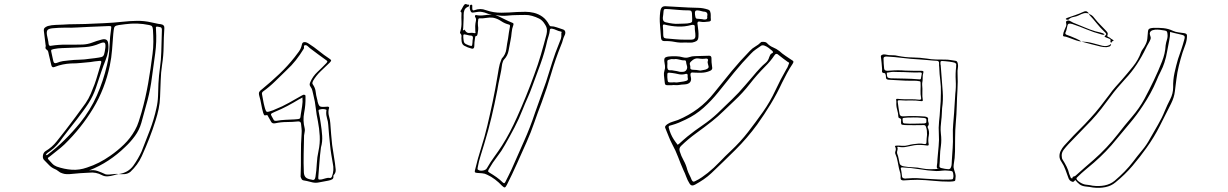

<svg xmlns="http://www.w3.org/2000/svg" viewBox="-20 -850 6040 944"><path d="M562 6Q610 0 636 -36Q660 -70 676 -105Q697 -158 717 -210.5Q737 -263 749 -318Q756 -348 757 -378.5Q758 -409 759 -439Q761 -479 766.5 -517.5Q772 -556 773 -595Q774 -622 774.5 -649Q775 -676 776 -703Q776 -714 769.5 -716Q763 -718 755 -719Q746 -720 746.5 -714.5Q747 -709 747 -704Q751 -645 743 -587Q735 -529 727 -470Q720 -413 705.5 -357.5Q691 -302 675 -246Q665 -211 643.5 -181.5Q622 -152 595 -127Q557 -90 513 -61Q469 -32 418 -12Q441 -16 460.5 -9Q480 -2 499 7Q505 9 518 8Q531 7 544 5.5Q557 4 562 6Q554 7 539.5 11.5Q525 16 509.5 17Q494 18 481 11Q466 3 450.5 0Q435 -3 418 -1Q393 0 373.5 1.5Q354 3 323 6Q306 7 296.5 5Q287 3 276 -2Q268 -7 262.5 -11.5Q257 -16 249 -19Q233 -26 221.5 -38Q210 -50 198 -62Q189 -70 191 -85Q193 -100 204 -107Q236 -126 258.5 -154.5Q281 -183 303 -211Q328 -244 352.5 -276.5Q377 -309 401 -343Q416 -365 426 -388.5Q436 -412 445 -436Q454 -461 461 -486Q468 -511 476 -536Q480 -547 476.5 -549.5Q473 -552 463 -550Q454 -549 444.5 -548Q435 -547 425 -545Q401 -543 377.5 -540.5Q354 -538 329 -538Q309 -537 289 -533Q269 -529 249 -521Q235 -515 232 -531Q229 -544 226 -556.5Q223 -569 220 -582Q219 -589 217 -596Q215 -603 208 -607Q202 -612 204 -618.5Q206 -625 204 -630Q202 -647 200 -663Q198 -679 196 -695Q194 -707 199 -712.5Q204 -718 215 -722Q234 -727 253 -727.5Q272 -728 291 -729Q318 -731 345 -731Q372 -731 399 -732Q445 -734 491 -736Q537 -738 583 -743Q619 -747 654 -747.5Q689 -748 724 -740Q736 -738 747.5 -735Q759 -732 771 -731Q790 -728 788 -710Q785 -666 784.5 -621Q784 -576 777 -532Q771 -493 770 -453Q769 -413 767 -373Q766 -343 760 -314.5Q754 -286 745 -258Q731 -213 714 -169.5Q697 -126 677 -82Q667 -60 653 -41Q639 -22 621 -5Q608 5 593 6Q578 7 562 6ZM596 -731Q592 -730 588.5 -730Q585 -730 581 -729Q561 -727 552 -724Q543 -721 541 -712.5Q539 -704 537 -684Q534 -645 531 -605.5Q528 -566 520 -528Q496 -413 438 -317Q380 -221 297 -140Q280 -124 261 -109.5Q242 -95 224 -80Q221 -78 217 -75Q213 -72 219 -65Q228 -55 237 -45.5Q246 -36 259 -31Q296 -18 333 -15.5Q370 -13 407 -26Q438 -36 466.5 -50.5Q495 -65 522 -84Q558 -109 589.5 -139.5Q621 -170 643 -209Q655 -230 662 -252.5Q669 -275 676 -298Q696 -369 708.5 -440.5Q721 -512 730 -585Q734 -615 734 -644.5Q734 -674 732 -704Q731 -716 727.5 -720.5Q724 -725 713 -727Q656 -739 596 -731ZM205 -87Q209 -88 212 -88Q257 -122 297 -161.5Q337 -201 373 -245Q424 -308 456 -380Q488 -452 506 -530Q517 -575 518.5 -621.5Q520 -668 527 -714Q528 -720 524.5 -721Q521 -722 517 -722Q493 -721 469 -720Q445 -719 421 -718Q391 -717 361 -715Q331 -713 300 -714Q270 -714 238 -711Q219 -709 213.5 -702Q208 -695 211 -677Q213 -667 215.5 -656Q218 -645 219 -634Q221 -622 231 -625Q269 -631 308 -630.5Q347 -630 386 -631Q411 -632 433 -640.5Q455 -649 478 -655Q506 -663 511 -642Q515 -620 511.5 -598.5Q508 -577 500 -557Q494 -542 488.5 -527Q483 -512 478 -497Q465 -457 451.5 -417.5Q438 -378 415 -342Q402 -322 387.5 -302.5Q373 -283 358 -263Q341 -241 323 -218.5Q305 -196 288 -173Q275 -154 260.5 -137.5Q246 -121 226 -107Q221 -103 215 -99.5Q209 -96 205 -87ZM420 -561Q427 -562 433 -562.5Q439 -563 446 -564Q469 -567 478.5 -569.5Q488 -572 491.5 -582Q495 -592 498 -615Q500 -635 494.5 -639.5Q489 -644 470 -636Q436 -621 399 -618.5Q362 -616 325 -615Q305 -614 285 -613.5Q265 -613 245 -609Q239 -608 234.5 -606Q230 -604 232 -596Q234 -585 237 -573Q240 -561 242 -550Q245 -535 260 -541Q274 -547 289 -549.5Q304 -552 319 -553Q345 -556 370 -556.5Q395 -557 420 -561Z M1596 -312Q1593 -294 1598 -277.5Q1603 -261 1604 -244Q1606 -218 1608 -191Q1610 -164 1613 -138Q1616 -115 1620 -92.5Q1624 -70 1627 -47Q1629 -31 1630.5 -16Q1632 -1 1620 12Q1619 13 1619 15Q1621 27 1613.5 31.5Q1606 36 1595 38Q1583 40 1571 42.5Q1559 45 1547 47Q1532 50 1517.5 47Q1503 44 1489 40Q1482 38 1473 37Q1464 36 1461 26Q1460 24 1459 22Q1458 20 1458 18Q1460 -35 1459.5 -88.5Q1459 -142 1463 -195Q1464 -207 1462.5 -219Q1461 -231 1460 -242Q1459 -253 1446 -253Q1418 -250 1389.5 -250Q1361 -250 1334 -244Q1317 -240 1311 -255Q1308 -261 1304.5 -266.5Q1301 -272 1298 -278Q1296 -285 1290 -284Q1280 -281 1278 -285.5Q1276 -290 1274 -295Q1268 -316 1264.5 -337Q1261 -358 1255 -378Q1251 -392 1255 -398.5Q1259 -405 1269 -412Q1313 -448 1353.5 -486.5Q1394 -525 1428 -568Q1439 -582 1449.5 -596.5Q1460 -611 1464 -630Q1466 -642 1475.5 -643Q1485 -644 1497 -636Q1524 -619 1548.5 -599Q1573 -579 1599 -562Q1607 -557 1608 -553.5Q1609 -550 1601 -542Q1579 -521 1556.5 -499.5Q1534 -478 1519 -452Q1517 -448 1516 -443.5Q1515 -439 1518 -435Q1530 -418 1532 -399.5Q1534 -381 1539 -363Q1540 -360 1540.5 -357.5Q1541 -355 1541 -353Q1546 -332 1552.5 -327.5Q1559 -323 1581 -325Q1594 -327 1597 -323.5Q1600 -320 1596 -312ZM1511 33Q1528 40 1531 20Q1536 -12 1537.5 -44.5Q1539 -77 1546 -108Q1554 -145 1552 -181.5Q1550 -218 1543 -254Q1536 -286 1532.5 -318.5Q1529 -351 1521 -382Q1518 -393 1516 -403.5Q1514 -414 1507 -423Q1502 -430 1502.5 -435.5Q1503 -441 1506 -447Q1518 -475 1541 -496.5Q1564 -518 1585 -540Q1589 -545 1589.5 -547.5Q1590 -550 1584 -554Q1564 -568 1544 -583Q1524 -598 1504 -613Q1499 -617 1493.5 -622.5Q1488 -628 1483 -628Q1473 -628 1474.5 -620.5Q1476 -613 1472 -608Q1455 -580 1434.5 -554Q1414 -528 1389 -505Q1361 -478 1333 -450.5Q1305 -423 1273 -400Q1267 -395 1268 -388Q1271 -373 1273.5 -358Q1276 -343 1280 -328Q1286 -303 1291.5 -300.5Q1297 -298 1323 -308Q1325 -309 1327.5 -310Q1330 -311 1332 -312Q1368 -326 1400.5 -344.5Q1433 -363 1465 -381Q1468 -383 1471.5 -384Q1475 -385 1479 -383Q1482 -382 1482 -378.5Q1482 -375 1482 -372Q1483 -334 1475.5 -296Q1468 -258 1478 -219Q1480 -211 1478 -202Q1476 -193 1475 -184Q1474 -138 1473 -93Q1472 -48 1474 -2Q1475 14 1483 22Q1491 30 1511 33ZM1467 -371Q1463 -368 1459 -366Q1455 -364 1451 -362Q1423 -345 1393 -329Q1363 -313 1331 -300Q1314 -293 1312.5 -289Q1311 -285 1321 -269Q1323 -265 1326 -260Q1329 -255 1339 -256Q1362 -260 1384.5 -261Q1407 -262 1429 -263Q1449 -264 1453.5 -267Q1458 -270 1459 -288Q1462 -308 1465.5 -328.5Q1469 -349 1467 -371ZM1558 -125Q1553 -87 1550.5 -51Q1548 -15 1545 20Q1544 30 1547 32Q1550 34 1562 32Q1572 30 1582 26.5Q1592 23 1603 25Q1608 26 1612 18Q1624 -13 1616 -48Q1612 -71 1608.5 -92.5Q1605 -114 1603 -136Q1600 -161 1598 -185.5Q1596 -210 1594 -235Q1593 -252 1588 -268Q1583 -284 1584 -300Q1584 -303 1585 -307Q1586 -311 1580 -312Q1567 -316 1550 -311Q1546 -310 1546 -306.5Q1546 -303 1547 -300Q1550 -286 1552.5 -271.5Q1555 -257 1557 -243Q1562 -212 1564 -182.5Q1566 -153 1558 -125Z M2256 -701Q2259 -700 2261.5 -703Q2264 -706 2266 -701Q2275 -686 2288 -688Q2301 -690 2313 -687Q2318 -686 2318 -689.5Q2318 -693 2317 -696Q2316 -710 2316.5 -722.5Q2317 -735 2320 -748Q2322 -758 2317 -765Q2314 -768 2315.5 -772.5Q2317 -777 2321 -776Q2340 -772 2359.5 -775Q2379 -778 2398 -777Q2386 -779 2374.5 -784Q2363 -789 2351 -791Q2341 -793 2331.5 -792Q2322 -791 2312 -789Q2308 -788 2303 -788Q2298 -788 2295 -793Q2287 -808 2291 -823Q2292 -827 2298 -827Q2303 -826 2302 -819V-809Q2302 -795 2313 -800Q2342 -811 2369 -800Q2407 -787 2445.5 -787.5Q2484 -788 2522 -791Q2543 -792 2563.5 -792Q2584 -792 2605 -787Q2629 -781 2648 -767Q2667 -753 2680 -728Q2682 -726 2683 -723.5Q2684 -721 2688 -721Q2703 -721 2717.5 -715.5Q2732 -710 2746 -706Q2757 -703 2759 -694Q2761 -685 2755 -674Q2750 -664 2747 -652Q2744 -640 2739 -629Q2711 -560 2690 -488Q2669 -416 2643 -346Q2624 -297 2607 -247.5Q2590 -198 2569 -151Q2545 -98 2521.5 -45Q2498 8 2472 59Q2466 71 2461.5 71.5Q2457 72 2448 63Q2432 46 2413.5 32Q2395 18 2375 9Q2364 3 2350.5 2Q2337 1 2324 0Q2315 -1 2314.5 -5Q2314 -9 2316 -16Q2329 -71 2346 -124Q2363 -177 2376 -232Q2390 -291 2402.5 -350.5Q2415 -410 2425 -470Q2429 -492 2432.5 -514Q2436 -536 2445 -557Q2446 -558 2446 -559.5Q2446 -561 2447 -562Q2466 -582 2469.5 -608.5Q2473 -635 2478 -661Q2480 -675 2482 -689.5Q2484 -704 2487 -718Q2489 -728 2483 -729Q2462 -734 2443.5 -746.5Q2425 -759 2404 -763Q2388 -765 2371.5 -762Q2355 -759 2338 -760Q2331 -760 2331 -751Q2330 -744 2329.5 -737.5Q2329 -731 2330 -724Q2332 -714 2331 -703.5Q2330 -693 2328 -683Q2327 -681 2326.5 -678Q2326 -675 2324 -674Q2317 -673 2316.5 -668.5Q2316 -664 2315 -659Q2312 -641 2312 -624Q2312 -608 2299 -611Q2279 -616 2261 -626Q2254 -631 2251.5 -638.5Q2249 -646 2249 -655Q2248 -663 2249 -671Q2250 -679 2243 -686Q2241 -688 2242 -691.5Q2243 -695 2244 -698Q2250 -720 2249 -742Q2248 -764 2249 -786Q2249 -790 2245.5 -792Q2242 -794 2246 -799Q2251 -806 2254.5 -813.5Q2258 -821 2263 -827Q2268 -832 2274 -829Q2280 -826 2285 -827Q2288 -827 2287 -823Q2286 -819 2284 -818Q2268 -812 2263.5 -800.5Q2259 -789 2259.5 -775Q2260 -761 2259 -748Q2258 -736 2258 -724Q2258 -712 2256 -701ZM2415 -777Q2438 -767 2458.5 -756.5Q2479 -746 2499 -738Q2507 -736 2504 -727Q2497 -709 2495.5 -689.5Q2494 -670 2490 -651Q2485 -626 2480.5 -601Q2476 -576 2458 -557Q2454 -553 2452.5 -547Q2451 -541 2449 -536Q2445 -503 2437.5 -470.5Q2430 -438 2425 -406Q2412 -339 2396.5 -273.5Q2381 -208 2361 -143Q2353 -115 2343.5 -86Q2334 -57 2329 -28Q2329 -24 2328 -20.5Q2327 -17 2331 -15Q2340 -9 2354.5 -11.5Q2369 -14 2374 -23Q2391 -53 2410.5 -79.5Q2430 -106 2448 -134Q2469 -167 2487.5 -202.5Q2506 -238 2522 -274Q2545 -325 2566.5 -378Q2588 -431 2607 -484Q2625 -532 2639.5 -581.5Q2654 -631 2667 -681Q2670 -694 2669 -705.5Q2668 -717 2660 -729Q2648 -750 2631 -758.5Q2614 -767 2596 -772Q2579 -777 2561.5 -776.5Q2544 -776 2526 -776Q2500 -776 2472.5 -773Q2445 -770 2415 -777ZM2740 -682Q2739 -686 2741 -690Q2743 -694 2737 -695Q2726 -697 2715.5 -702Q2705 -707 2694 -709Q2683 -711 2683 -700Q2682 -687 2678 -675.5Q2674 -664 2671 -652Q2658 -592 2637.5 -535.5Q2617 -479 2596 -423Q2586 -395 2573.5 -367.5Q2561 -340 2550 -312Q2532 -266 2509.5 -223Q2487 -180 2463 -138Q2446 -107 2424 -79Q2402 -51 2384 -19Q2380 -12 2380 -8.5Q2380 -5 2387 -1Q2404 9 2421 21Q2438 33 2453 48Q2458 52 2460.5 50Q2463 48 2465 44Q2473 28 2480.5 13Q2488 -2 2495 -17Q2525 -86 2556 -155Q2587 -224 2611 -297Q2624 -335 2638 -372.5Q2652 -410 2665 -448Q2680 -496 2695 -543.5Q2710 -591 2729 -637Q2734 -648 2737.5 -659Q2741 -670 2740 -682ZM2258 -664Q2259 -645 2263.5 -639Q2268 -633 2285 -627Q2297 -623 2299.5 -624.5Q2302 -626 2303 -641Q2303 -646 2303.5 -651Q2304 -656 2305 -661Q2307 -674 2296 -675Q2290 -675 2284.5 -676.5Q2279 -678 2274 -679Q2262 -682 2259.5 -680Q2257 -678 2258 -664Z M3346 -641Q3322 -639 3297 -644Q3272 -649 3246 -648Q3231 -648 3230 -664Q3228 -696 3225 -727.5Q3222 -759 3226 -791Q3228 -808 3235 -814.5Q3242 -821 3258 -819Q3285 -818 3312 -816Q3339 -814 3366 -813Q3389 -812 3413 -811.5Q3437 -811 3461 -803Q3470 -800 3472 -792Q3475 -783 3474.5 -773.5Q3474 -764 3475 -755Q3477 -745 3465 -744Q3455 -743 3445 -742Q3435 -741 3425 -743Q3412 -746 3410 -740.5Q3408 -735 3410 -727Q3412 -713 3413.5 -698.5Q3415 -684 3414 -669Q3413 -653 3404 -648Q3395 -643 3384 -641Q3376 -640 3366.5 -640.5Q3357 -641 3346 -641ZM3314 -733Q3333 -734 3346 -734Q3359 -734 3372 -737Q3382 -739 3383 -745.5Q3384 -752 3382 -786Q3381 -794 3377.5 -796.5Q3374 -799 3366 -799Q3342 -799 3318.5 -801Q3295 -803 3271 -805Q3249 -807 3245.5 -804Q3242 -801 3241 -779Q3241 -775 3240 -771.5Q3239 -768 3239 -764Q3238 -755 3241.5 -748.5Q3245 -742 3255 -740Q3272 -736 3288 -734Q3304 -732 3314 -733ZM3457 -770Q3463 -793 3438 -793Q3436 -793 3434 -794Q3432 -795 3430 -795Q3405 -802 3399.5 -796.5Q3394 -791 3399 -767Q3401 -758 3407 -758Q3416 -757 3424.5 -756.5Q3433 -756 3441 -754Q3461 -752 3457 -770ZM3346 -655H3379Q3400 -655 3399 -675Q3399 -685 3397.5 -694.5Q3396 -704 3396 -714Q3397 -725 3392 -727Q3387 -729 3379 -727Q3346 -718 3313 -719.5Q3280 -721 3248 -729Q3239 -732 3239 -722Q3240 -711 3240.5 -700Q3241 -689 3241 -678Q3241 -671 3243.5 -666.5Q3246 -662 3255 -661Q3278 -659 3301 -657Q3324 -655 3346 -655ZM3729 -644Q3745 -645 3751 -638Q3764 -624 3781 -617Q3798 -610 3812 -599Q3826 -586 3842 -575.5Q3858 -565 3874 -554Q3880 -551 3881 -547.5Q3882 -544 3877 -536Q3862 -514 3849.5 -490.5Q3837 -467 3825 -443Q3800 -389 3769 -338Q3738 -287 3703 -238Q3654 -171 3595.5 -113Q3537 -55 3478 1Q3460 18 3439.5 32Q3419 46 3397 58Q3379 68 3370 52Q3360 36 3354 19Q3348 2 3340 -14Q3326 -46 3314 -78Q3302 -110 3285 -141Q3275 -160 3267.5 -179.5Q3260 -199 3252 -218Q3248 -226 3252 -231Q3256 -236 3262 -240Q3274 -248 3287 -251.5Q3300 -255 3313 -260Q3366 -282 3411 -315.5Q3456 -349 3492 -395Q3534 -448 3577 -500Q3620 -552 3667 -600Q3679 -613 3694 -621.5Q3709 -630 3721 -642Q3723 -644 3725.5 -644Q3728 -644 3729 -644ZM3312 -138Q3314 -140 3316.5 -141.5Q3319 -143 3320 -144Q3330 -153 3340 -162Q3350 -171 3360 -179Q3396 -208 3435 -234.5Q3474 -261 3508 -293Q3543 -327 3578 -360.5Q3613 -394 3644 -431Q3663 -452 3681 -474Q3699 -496 3718 -516Q3730 -529 3743.5 -540Q3757 -551 3762 -569Q3764 -575 3767 -580.5Q3770 -586 3777 -589Q3780 -590 3780.5 -593Q3781 -596 3777 -600Q3768 -608 3758.5 -615Q3749 -622 3738 -626Q3728 -629 3722 -625Q3709 -616 3696 -607Q3683 -598 3672 -586Q3629 -542 3589.5 -493.5Q3550 -445 3511 -396Q3478 -355 3439 -320Q3400 -285 3351 -262Q3335 -254 3318 -247Q3301 -240 3283 -235Q3279 -234 3272.5 -232Q3266 -230 3268 -222Q3276 -190 3293 -164Q3297 -157 3302 -151Q3307 -145 3312 -138ZM3860 -540Q3860 -543 3854 -545Q3843 -553 3831.5 -561.5Q3820 -570 3809 -579Q3796 -592 3787 -577Q3777 -562 3766 -549Q3755 -536 3742 -523Q3702 -483 3667 -438Q3632 -393 3591 -355Q3564 -330 3537 -303.5Q3510 -277 3481 -254Q3443 -224 3403.5 -195.5Q3364 -167 3329 -133Q3317 -122 3322 -106Q3329 -83 3341 -61.5Q3353 -40 3359 -16Q3363 -3 3369.5 9.5Q3376 22 3381 35Q3385 42 3388.5 43Q3392 44 3399 40Q3416 32 3431 21.5Q3446 11 3460 0Q3491 -25 3518 -53.5Q3545 -82 3574 -109Q3620 -152 3658 -201Q3696 -250 3732 -301Q3767 -351 3792 -405Q3817 -459 3847 -511Q3852 -518 3854.5 -525.5Q3857 -533 3860 -540ZM3290 -432Q3286 -431 3283 -431Q3280 -431 3277 -431Q3257 -430 3252.5 -433Q3248 -436 3247 -456Q3246 -468 3244.5 -479.5Q3243 -491 3247 -503Q3251 -514 3249.5 -526.5Q3248 -539 3246 -550Q3245 -564 3251.5 -567.5Q3258 -571 3266 -572Q3284 -574 3303 -573.5Q3322 -573 3339 -568Q3355 -564 3368.5 -569Q3382 -574 3397 -574Q3414 -575 3432 -575Q3450 -575 3467 -576Q3478 -576 3478 -564Q3478 -554 3478.5 -544Q3479 -534 3481 -523Q3486 -506 3467 -500Q3449 -493 3430.5 -492.5Q3412 -492 3393 -493Q3382 -495 3377.5 -491.5Q3373 -488 3376 -474Q3381 -456 3373 -446Q3365 -436 3346 -435Q3339 -435 3331.5 -434Q3324 -433 3317 -432Q3310 -431 3302.5 -431.5Q3295 -432 3290 -432ZM3423 -503Q3431 -505 3440 -506Q3449 -507 3456 -511Q3465 -516 3464 -522.5Q3463 -529 3460.5 -536.5Q3458 -544 3460 -550Q3462 -553 3461 -557Q3460 -561 3455 -562H3451Q3433 -559 3414.5 -562.5Q3396 -566 3379 -549Q3369 -541 3372 -532Q3375 -525 3374 -516.5Q3373 -508 3386 -507Q3395 -507 3404 -506Q3413 -505 3423 -503ZM3294 -559Q3289 -559 3284.5 -559.5Q3280 -560 3275 -558Q3271 -557 3266 -555.5Q3261 -554 3261 -547Q3262 -537 3261 -527.5Q3260 -518 3263 -510Q3266 -504 3275.5 -504.5Q3285 -505 3292 -503Q3300 -502 3307.5 -500.5Q3315 -499 3322 -497Q3330 -496 3339.5 -497Q3349 -498 3354 -505Q3361 -515 3357.5 -526Q3354 -537 3353 -547Q3352 -554 3345 -553.5Q3338 -553 3333 -554Q3323 -556 3313 -558.5Q3303 -561 3294 -559ZM3261 -470Q3262 -450 3265.5 -447Q3269 -444 3288 -445Q3294 -446 3299.5 -445Q3305 -444 3311 -445Q3322 -447 3332 -448Q3342 -449 3352 -452Q3364 -455 3362 -463.5Q3360 -472 3361 -479Q3361 -487 3355.5 -487Q3350 -487 3345 -485Q3330 -482 3315.5 -485.5Q3301 -489 3286 -491Q3267 -494 3263.5 -491.5Q3260 -489 3261 -470Z M4538 -188Q4538 -199 4537 -208.5Q4536 -218 4532 -228Q4530 -236 4518 -235Q4496 -234 4474.5 -234.5Q4453 -235 4431 -235Q4415 -236 4412.5 -238Q4410 -240 4410 -250Q4410 -255 4410.5 -261Q4411 -267 4400 -270Q4397 -272 4397 -276Q4396 -294 4391 -311Q4386 -328 4387 -346V-351Q4385 -362 4387 -363.5Q4389 -365 4405 -363Q4410 -363 4415.5 -362.5Q4421 -362 4425 -362Q4443 -362 4461 -362Q4479 -362 4497 -360Q4510 -358 4509 -367Q4505 -387 4506 -406.5Q4507 -426 4506 -445Q4506 -451 4498 -451Q4488 -453 4478 -453Q4468 -453 4458 -453Q4430 -453 4403 -455Q4376 -457 4349 -458Q4336 -459 4336 -469Q4336 -473 4335.5 -477.5Q4335 -482 4333 -486Q4332 -487 4332 -488.5Q4332 -490 4331 -490Q4316 -491 4316.5 -498.5Q4317 -506 4317 -510Q4316 -526 4314.5 -541Q4313 -556 4311 -572Q4310 -577 4317 -580.5Q4324 -584 4333 -582Q4349 -578 4365 -578.5Q4381 -579 4396 -575Q4431 -568 4467 -567.5Q4503 -567 4537 -562Q4559 -558 4581.5 -557.5Q4604 -557 4626 -557Q4640 -557 4652.5 -555Q4665 -553 4678 -551Q4683 -550 4685 -547.5Q4687 -545 4688 -542Q4692 -529 4689.5 -515.5Q4687 -502 4688 -488Q4690 -448 4687.5 -408Q4685 -368 4684 -327Q4683 -288 4679.5 -249Q4676 -210 4676 -172Q4676 -139 4675.5 -106Q4675 -73 4669 -40Q4667 -28 4670.5 -17.5Q4674 -7 4677 4Q4678 8 4678.5 13Q4679 18 4678 23Q4678 38 4674 40Q4670 42 4649 43Q4609 43 4570 39Q4531 35 4491 34Q4474 34 4457 35Q4440 36 4423 37Q4407 37 4408 26Q4409 14 4406.5 2Q4404 -10 4400 -22Q4396 -40 4393 -58Q4390 -76 4382 -94Q4380 -97 4382 -105Q4387 -117 4382 -127Q4376 -134 4389 -134Q4396 -134 4402.5 -134Q4409 -134 4416 -133Q4430 -132 4443 -135.5Q4456 -139 4469 -141Q4483 -143 4496.5 -144Q4510 -145 4523 -142Q4535 -140 4535 -149Q4535 -159 4536 -168.5Q4537 -178 4538 -188ZM4598 -20Q4587 -20 4586.5 -24.5Q4586 -29 4586 -33Q4589 -50 4589 -66Q4590 -83 4592 -99.5Q4594 -116 4595 -132Q4598 -162 4596 -192Q4594 -222 4597 -252Q4599 -267 4600 -281.5Q4601 -296 4602 -311Q4604 -331 4605 -351.5Q4606 -372 4606 -393Q4607 -424 4603 -455Q4599 -486 4598 -517Q4597 -523 4597 -529Q4597 -535 4597 -541Q4597 -550 4587 -551Q4565 -552 4542.5 -554.5Q4520 -557 4498 -558Q4458 -560 4418.5 -565Q4379 -570 4339 -572Q4324 -572 4324 -563Q4324 -539 4327 -513Q4328 -502 4343 -502Q4348 -502 4351.5 -502.5Q4355 -503 4359 -503Q4395 -506 4431 -503Q4451 -502 4470.5 -502Q4490 -502 4509 -502Q4523 -502 4520 -494Q4516 -481 4516.5 -467.5Q4517 -454 4514 -441V-432Q4516 -414 4515 -395.5Q4514 -377 4517 -359Q4519 -351 4507 -353Q4482 -357 4456.5 -356Q4431 -355 4405 -357Q4397 -358 4395 -355.5Q4393 -353 4394 -348Q4396 -333 4398 -318.5Q4400 -304 4403 -289Q4406 -276 4424 -278Q4450 -280 4476 -279.5Q4502 -279 4528 -277Q4546 -274 4543 -264Q4542 -255 4545.5 -246Q4549 -237 4541 -228Q4541 -228 4541 -224Q4551 -204 4546.5 -183Q4542 -162 4546 -141Q4548 -132 4534 -135Q4520 -137 4505.5 -137.5Q4491 -138 4476 -136Q4457 -133 4438 -128.5Q4419 -124 4398 -128Q4396 -129 4393.5 -128Q4391 -127 4392 -125Q4395 -118 4392 -110Q4389 -102 4391 -95Q4396 -83 4398 -71Q4400 -59 4403 -47Q4406 -35 4424 -32Q4446 -28 4468.5 -27.5Q4491 -27 4513 -22Q4533 -18 4554.5 -18Q4576 -18 4598 -20ZM4681 -521V-527Q4685 -541 4665 -544Q4656 -546 4647 -547Q4638 -548 4628 -549Q4609 -551 4606 -549Q4603 -547 4604 -533Q4605 -532 4605 -531.5Q4605 -531 4605 -531Q4607 -498 4610 -465Q4613 -432 4615 -399Q4618 -359 4612 -318Q4611 -304 4610.5 -289Q4610 -274 4608 -259Q4606 -243 4605 -226.5Q4604 -210 4606 -193Q4608 -177 4608 -162Q4608 -147 4606 -132Q4602 -107 4601.5 -82.5Q4601 -58 4599 -34Q4598 -27 4607 -24Q4626 -19 4643 -18Q4650 -18 4654 -24Q4659 -34 4659 -43.5Q4659 -53 4660 -63Q4662 -93 4664 -123.5Q4666 -154 4665 -184Q4664 -212 4666.5 -239.5Q4669 -267 4671 -295Q4673 -319 4674 -343Q4675 -367 4677 -390Q4681 -422 4679 -455Q4677 -488 4681 -521ZM4396 -496Q4388 -496 4379 -496.5Q4370 -497 4362 -496Q4340 -493 4340 -492.5Q4340 -492 4341 -478Q4342 -470 4346.5 -468Q4351 -466 4360 -465Q4395 -464 4429 -463.5Q4463 -463 4497 -460Q4508 -458 4508 -465Q4509 -470 4510 -476Q4511 -482 4512 -487Q4513 -494 4504 -494Q4477 -493 4450 -494.5Q4423 -496 4396 -496ZM4452 -272H4443Q4419 -271 4418 -268Q4417 -265 4419 -250Q4420 -243 4430 -243Q4453 -241 4476.5 -242Q4500 -243 4523 -243Q4535 -244 4535 -251Q4534 -253 4534.5 -255.5Q4535 -258 4535 -260Q4535 -269 4523 -270Q4506 -272 4489 -272.5Q4472 -273 4452 -272ZM4668 15Q4667 13 4667 10Q4667 7 4667 5Q4665 -6 4661 -8Q4657 -10 4641 -11Q4626 -13 4612 -11Q4598 -9 4584 -9Q4542 -11 4501 -18Q4460 -25 4417 -27Q4408 -27 4409 -22Q4411 -12 4412.5 -2.5Q4414 7 4415 18Q4416 28 4433 28Q4436 27 4439.5 27Q4443 27 4446 27Q4469 25 4491 26Q4513 27 4535 29Q4562 30 4589 32Q4616 34 4643 33Q4661 33 4664 30.5Q4667 28 4668 15Z M5307 -792Q5318 -797 5324.5 -793Q5331 -789 5334 -783L5336 -782Q5336 -782 5336 -782Q5336 -782 5335 -781Q5347 -777 5353.5 -770Q5360 -763 5365 -756Q5376 -742 5389.5 -728.5Q5403 -715 5416 -701Q5421 -696 5424.5 -690.5Q5428 -685 5425 -677Q5422 -671 5430 -668Q5438 -665 5442 -660Q5444 -659 5447.5 -657Q5451 -655 5453 -653Q5458 -649 5452 -648Q5446 -647 5447 -644Q5447 -640 5442 -641Q5438 -644 5440 -649Q5442 -657 5434.5 -659.5Q5427 -662 5420 -665Q5416 -667 5412.5 -668.5Q5409 -670 5413 -674Q5421 -680 5418 -685Q5415 -690 5410 -694Q5389 -714 5372 -735.5Q5355 -757 5335 -778Q5334 -779 5335 -781L5334 -783Q5320 -788 5308 -784.5Q5296 -781 5285 -775Q5273 -769 5258 -766.5Q5243 -764 5234 -754Q5233 -753 5228 -753Q5223 -753 5221 -755Q5219 -757 5221.5 -759Q5224 -761 5227 -762Q5247 -769 5267.5 -776Q5288 -783 5307 -792ZM5296 -646Q5287 -646 5269.5 -652Q5252 -658 5235.5 -664.5Q5219 -671 5211 -671Q5205 -672 5207 -679Q5208 -690 5213 -701Q5218 -712 5222 -722Q5224 -730 5221.5 -738.5Q5219 -747 5231 -749Q5237 -750 5246.5 -744Q5256 -738 5265 -735Q5291 -725 5315 -714.5Q5339 -704 5366 -696Q5377 -693 5389 -690.5Q5401 -688 5411 -682Q5407 -678 5403 -679Q5399 -680 5395 -681Q5357 -691 5322.5 -705.5Q5288 -720 5252 -732Q5241 -735 5235.5 -733.5Q5230 -732 5228 -723Q5226 -716 5224.5 -707.5Q5223 -699 5219 -691Q5215 -683 5224 -679Q5233 -675 5243 -672Q5254 -668 5272.5 -659.5Q5291 -651 5296 -646ZM5267 35Q5263 38 5260.5 41.5Q5258 45 5253 44Q5243 41 5238.5 35Q5234 29 5232 22Q5225 3 5218 -16.5Q5211 -36 5199 -54Q5189 -68 5189 -82.5Q5189 -97 5196 -110Q5202 -122 5211.5 -133Q5221 -144 5231 -154Q5257 -183 5286 -211.5Q5315 -240 5341 -269Q5367 -297 5389.5 -326Q5412 -355 5434 -384Q5448 -404 5464 -422Q5480 -440 5496 -458Q5524 -490 5550.5 -523Q5577 -556 5590 -593Q5593 -601 5599 -609Q5605 -617 5609 -625Q5619 -642 5621 -659.5Q5623 -677 5624 -694Q5625 -705 5630.5 -708.5Q5636 -712 5650 -713Q5676 -714 5700.5 -711.5Q5725 -709 5748 -698Q5759 -693 5773.5 -691Q5788 -689 5802 -687Q5817 -685 5816 -674Q5816 -652 5808.5 -631.5Q5801 -611 5794 -591Q5784 -559 5776 -526.5Q5768 -494 5764 -461Q5760 -431 5756.5 -401Q5753 -371 5738 -341Q5710 -286 5682.5 -231Q5655 -176 5617 -123Q5585 -78 5548 -34.5Q5511 9 5464 47Q5444 64 5415 70Q5386 76 5354 72Q5345 70 5336 69Q5327 68 5318 67Q5299 65 5287.5 56Q5276 47 5267 35ZM5200 -86Q5201 -79 5201 -75Q5201 -71 5204 -66Q5215 -49 5224 -31Q5233 -13 5237 5Q5239 9 5240.5 13.5Q5242 18 5244 23Q5246 26 5249.5 27Q5253 28 5253 25Q5253 19 5258.5 18Q5264 17 5268 14Q5290 -6 5312.5 -25.5Q5335 -45 5358 -65Q5391 -94 5420.5 -125.5Q5450 -157 5475 -189Q5509 -233 5545.5 -275.5Q5582 -318 5607 -364Q5631 -409 5653 -455Q5675 -501 5693 -547Q5701 -567 5705.5 -587Q5710 -607 5711 -627Q5713 -641 5717.5 -655Q5722 -669 5720 -683Q5720 -689 5717.5 -694Q5715 -699 5706 -700Q5694 -702 5682.5 -703.5Q5671 -705 5659 -704Q5633 -701 5633 -684Q5634 -677 5636.5 -670.5Q5639 -664 5637 -658Q5633 -647 5626 -635.5Q5619 -624 5614 -613Q5595 -573 5569.5 -534Q5544 -495 5510 -459Q5491 -438 5473.5 -417.5Q5456 -397 5440 -375Q5418 -345 5395 -315.5Q5372 -286 5346 -258Q5318 -229 5289.5 -199.5Q5261 -170 5233 -141Q5221 -128 5210.5 -114.5Q5200 -101 5200 -86ZM5733 -693Q5733 -670 5729 -653Q5723 -625 5718.5 -597.5Q5714 -570 5705 -542Q5698 -520 5686.5 -498Q5675 -476 5666 -453Q5653 -422 5636 -391Q5619 -360 5599 -330Q5571 -287 5537 -246.5Q5503 -206 5469 -165Q5445 -135 5417 -106Q5389 -77 5358 -50Q5338 -33 5317 -15.5Q5296 2 5278 20Q5276 22 5274 24Q5272 26 5273 30Q5276 38 5291.5 47.5Q5307 57 5320 58Q5328 59 5336.5 60Q5345 61 5352 63Q5384 67 5411.5 61.5Q5439 56 5460 39Q5486 17 5509 -6.5Q5532 -30 5551 -55Q5572 -83 5595 -110.5Q5618 -138 5634 -168Q5653 -202 5673 -236Q5693 -270 5707 -305Q5719 -334 5733.5 -362Q5748 -390 5748 -421Q5747 -456 5754.5 -491Q5762 -526 5772 -560Q5780 -583 5788 -606.5Q5796 -630 5802 -653Q5807 -668 5803 -673Q5799 -678 5778 -682Q5767 -684 5756 -687Q5745 -690 5733 -693ZM5296 -646Q5324 -645 5349.5 -638.5Q5375 -632 5400 -625Q5425 -619 5443 -634Q5442 -624 5435 -621.5Q5428 -619 5419 -618Q5406 -618 5392 -621Q5368 -627 5344 -633Q5320 -639 5296 -646Z"/></svg>

Font: Rock 3D
Style: Regular
Weight: 400
Version: Version 1.000